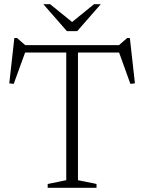

<svg xmlns="http://www.w3.org/2000/svg" viewBox="-20 -890 684 910"><path d="M294 -661H349.5V-36L437.5 -18V0H206V-18L294 -36ZM573.5 -641H70L102.5 -650.5L45 -492.5L24 -495L48 -710H60.5L107 -669.5L77.5 -676H567L536.5 -669.5L583 -710H595.5L619.5 -495L598 -492.5L541 -650.5ZM330 -779H313.5L425.5 -870H457.5L346 -742.5H297L185.5 -870H217.5Z"/></svg>

Font: Newsreader 16pt 16pt Light
Style: Regular
Weight: 300
Version: Version 1.003